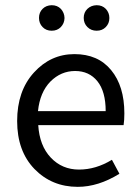

<svg xmlns="http://www.w3.org/2000/svg" viewBox="-20 -706 536 738"><path d="M386.2 -278.8Q386.2 -354 354.5 -393.6Q322.8 -433.1 268.6 -433.1Q214.4 -433.1 173.8 -392.6Q133.3 -351.1 126 -278.8ZM278.8 12.2Q179.2 12.2 112.3 -56.6Q45.9 -125.5 45.9 -240.7Q45.9 -356.4 110.4 -427.2Q174.8 -498 266.1 -498Q356.9 -498 407.2 -436.5Q458 -375 458 -270Q458 -243.2 455.1 -225.1H127Q131.8 -146 175.3 -100.1Q218.8 -54.2 283.7 -54.2Q348.6 -54.2 410.2 -91.8L439 -38.1Q357.9 12.2 278.8 12.2ZM351.6 -686Q373 -686 386.7 -671.9Q400.4 -657.2 400.4 -636.7Q400.4 -616.2 386.7 -602.1Q373 -587.9 351.6 -587.9Q330.1 -587.9 315.9 -602.1Q301.8 -616.2 301.8 -637.2Q301.8 -658.2 315.9 -671.9Q330.1 -685.5 351.6 -686ZM178.7 -686Q200.2 -686 213.9 -671.9Q227.5 -657.2 228 -636.7Q227.5 -616.2 213.9 -602.1Q200.2 -587.9 178.7 -587.9Q157.2 -587.9 143.6 -602.1Q129.9 -616.2 129.9 -637.2Q129.9 -658.2 143.6 -671.9Q157.2 -685.5 178.7 -686Z"/></svg>

Font: SourceSansPro-Regular
Style: Regular
Weight: 400
Designer: Paul D. Hunt
Foundry: Adobe Systems Incorporated
Version: Version 1.050;PS Version 1.000;hotconv 1.0.70;makeotf.lib2.5